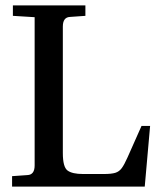

<svg xmlns="http://www.w3.org/2000/svg" viewBox="-20 -695 604 715"><path d="M25 0V-39L82 -43Q109 -44 109 -79V-631L28 -636V-675H298V-636L241 -632Q214 -631 214 -596V-125Q214 -73 231.5 -60Q249 -47 289 -47H367Q395 -47 409.5 -51.5Q424 -56 433.5 -69Q443 -82 455 -109L507 -226H539L519 0Z"/></svg>

Font: Gulzar
Style: Regular
Weight: 400
Designer: Borna Izadpanah, Alice Savoie, Simon Cozens, Fiona Ross
Version: Version 1.000;[7b34f74]; ttfautohint (v1.8.4)